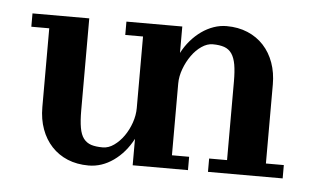

<svg xmlns="http://www.w3.org/2000/svg" viewBox="-38 -440 834 505"><g transform="rotate(5 379.5 -187.5)"><path d="M723.1 0H525.9V-35.2H573.2V-243.2Q573.2 -269.5 570.1 -287.4Q566.9 -305.2 559.6 -315.9Q552.2 -326.7 539.8 -331.1Q527.3 -335.4 509.3 -335.4Q494.6 -335.4 480 -325.4Q465.3 -315.4 453.9 -299.3Q442.4 -283.2 435.1 -263.4Q427.7 -243.7 427.7 -224.1V-35.2H473.1V0H327.1V-69.8Q307.6 -32.7 276.9 -11Q246.1 10.7 211.4 10.7Q180.7 10.7 156 0.5Q131.3 -9.8 113.8 -28.6Q96.2 -47.4 86.7 -73.5Q77.1 -99.6 77.1 -131.8V-339.8H29.8V-375H179.7V-132.3Q179.7 -104.5 182.9 -86.4Q186 -68.4 193.8 -58.1Q201.7 -47.9 213.9 -43.9Q226.1 -40 244.6 -40Q259.8 -40 274.2 -50.3Q288.6 -60.5 299.8 -76.4Q311 -92.3 317.9 -112.1Q324.7 -131.8 324.7 -150.9V-339.8H277.8V-375H425.3V-305.2Q434.6 -323.2 447.5 -338.1Q460.4 -353 475.6 -363.8Q490.7 -374.5 507.6 -380.4Q524.4 -386.2 541.5 -386.2Q572.3 -386.2 597.2 -375.7Q622.1 -365.2 639.6 -346.2Q657.2 -327.1 666.5 -301Q675.8 -274.9 675.8 -243.7V-35.2H723.1Z"/></g></svg>

Font: Arian Grqi
Style: Italic
Weight: 400
Italic angle: -15°
Designer: Ruben Hakobyan (Tarumian)
Foundry: Ruben Hakobyan (Tarumian)
Version: Version 1.002